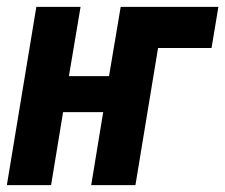

<svg xmlns="http://www.w3.org/2000/svg" viewBox="-26 -540 657 560"><path d="M-6 0 80 -520H209L175 -318H292L326 -520H611L591 -400H435L369 0H240L275 -213H158L123 0Z"/></svg>

Font: Iosevka Heavy Extended
Style: Italic
Weight: 900
Width: 7
Italic angle: -9°
Monospace: yes
Designer: Belleve Invis
Foundry: Belleve Invis
Version: Version 32.5.0; ttfautohint (v1.8.4)